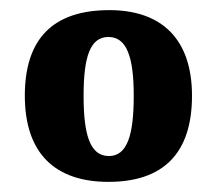

<svg xmlns="http://www.w3.org/2000/svg" viewBox="-20 -739 428 379"><path d="M194 -380C302 -380 359 -436 359 -550C359 -664 297 -719 196 -719C86 -719 29 -664 29 -550C29 -436 89 -380 194 -380ZM195 -431C158 -431 145 -472 145 -550C145 -627 158 -666 194 -666C230 -666 244 -627 244 -550C244 -472 231 -431 195 -431Z"/></svg>

Font: Noto Serif Hebrew ExtraCondensed Black
Style: Regular
Weight: 900
Width: 2
Designer: Monotype Design Team
Foundry: Monotype Imaging Inc.
Version: Version 2.004